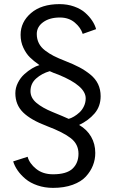

<svg xmlns="http://www.w3.org/2000/svg" viewBox="-20 -692 584 932"><path d="M237.5 220Q197 220 162 208Q127 196 103.8 176.5Q80.5 157 65.5 135.2Q50.5 113.5 44 91.5L114 69Q123 101.5 155.5 127.8Q188 154 237.5 154Q303 154 332 126.8Q361 99.5 361 54Q361 8 324 -21Q287 -50 209 -79.5Q129.5 -109.5 92 -146.5Q54.5 -183.5 54.5 -239.5Q54.5 -265.5 66.8 -290Q79 -314.5 97.8 -331.5Q116.5 -348.5 135.8 -360Q155 -371.5 171.5 -376Q143 -396 125 -413.8Q107 -431.5 93.5 -460Q80 -488.5 80 -523Q80 -585 130.5 -628.5Q181 -672 269 -672Q307 -672 339.5 -660.5Q372 -649 393 -630.5Q414 -612 427.5 -591.5Q441 -571 446.5 -550.5L381.5 -527.5Q372 -558 343 -582.5Q314 -607 270.5 -607Q221 -607 189.8 -584.5Q158.5 -562 158.5 -527Q158.5 -502.5 168.5 -482.5Q178.5 -462.5 198.8 -447Q219 -431.5 241.2 -420.2Q263.5 -409 295.5 -396.5Q336.5 -380.5 365 -365.5Q393.5 -350.5 418.5 -330.2Q443.5 -310 456 -283.8Q468.5 -257.5 468.5 -225Q468.5 -175.5 438.8 -141Q409 -106.5 364 -85.5Q402 -63.5 422.2 -28.5Q442.5 6.5 442.5 50.5Q442.5 82 431.2 110.8Q420 139.5 397 164.8Q374 190 332.8 205Q291.5 220 237.5 220ZM221.5 -346.5Q183 -335.5 155.5 -311Q128 -286.5 128 -249.5Q128 -217 156.8 -192.8Q185.5 -168.5 234.5 -148.5Q288.5 -126.5 313.5 -115Q326 -118.5 339.5 -126.5Q353 -134.5 366 -146.5Q379 -158.5 387.5 -176.5Q396 -194.5 396 -214.5Q396 -275.5 265 -329Q235.5 -339.5 221.5 -346.5Z"/></svg>

Font: League Spartan
Style: Regular
Weight: 350
Foundry: The League of Moveable Type
Version: Version 2.002